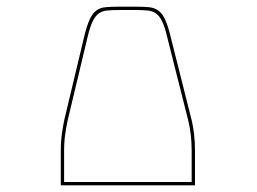

<svg xmlns="http://www.w3.org/2000/svg" viewBox="-20 -645 770 575"><path d="M162 -90V-193Q162 -221 165.5 -245.5Q169 -270 173 -288L232 -535Q240 -568 248.5 -586.5Q257 -605 268.5 -613.5Q280 -622 296.5 -623.5Q313 -625 336 -625H387Q410 -625 426 -623.5Q442 -622 454 -613.5Q466 -605 474.5 -586.5Q483 -568 491 -535L554 -285Q558 -269 561 -245Q564 -221 564 -193V-90ZM172 -193V-100H554V-193Q554 -221 551 -244Q548 -267 544 -283L481 -533Q474 -563 466 -580Q458 -597 447.5 -604.5Q437 -612 422.5 -613.5Q408 -615 387 -615H336Q315 -615 300.5 -613.5Q286 -612 275.5 -604.5Q265 -597 257 -580Q249 -563 242 -533L183 -286Q179 -268 175.5 -244.5Q172 -221 172 -193Z"/></svg>

Font: Bungee Hairline
Style: Regular
Weight: 400
Designer: David Jonathan Ross
Foundry: David Jonathan Ross
Version: Version 1.001;PS 1.0;hotconv 1.0.72;makeotf.lib2.5.5900